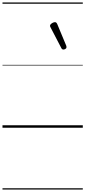

<svg xmlns="http://www.w3.org/2000/svg" viewBox="-20 -1026 685 1542"><path d="M489 -628Q485 -628 481 -630Q477 -632 473 -639L385 -808Q383 -812 382 -815Q381 -818 382 -822Q383 -828 390 -834Q397 -840 405.5 -844Q414 -848 422 -848Q433 -848 440 -832L512 -659Q513 -655 513.5 -652Q514 -649 514 -646Q513 -637 504.5 -632.5Q496 -628 489 -628ZM0 486H645V496H0ZM0 -20H645V0H0ZM0 -505H645V-500H0ZM0 -1006H645V-996H0Z"/></svg>

Font: Playwrite CA Guides
Style: Regular
Weight: 400
Designer: Veronika Burian, José Scaglione
Foundry: TypeTogether
Version: Version 1.003